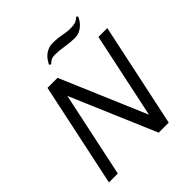

<svg xmlns="http://www.w3.org/2000/svg" viewBox="-222 -995 1149 1149"><g transform="rotate(-45 352.5 -420.0)"><path d="M498 -117 613 -660H688L548 0H463L232 -542L117 0H42L182 -660H267ZM614 -832Q608 -818 598.5 -804.5Q589 -791 576 -780Q563 -769 546.5 -762Q530 -755 509 -755Q469 -755 429 -762Q389 -769 357 -769Q332 -769 321 -762.5Q310 -756 297 -744L286 -752Q293 -765 302.5 -779Q312 -793 325 -803.5Q338 -814 355 -821Q372 -828 393 -828Q418 -828 436 -826Q454 -824 469.5 -821Q485 -818 499.5 -816Q514 -814 533 -814Q550 -814 568 -818Q586 -822 604 -840Z"/></g></svg>

Font: Quattrocento Sans
Style: Italic
Weight: 400
Designer: Pablo Impallari
Foundry: Pablo Impallari, Igino Marini, Brenda Gallo
Version: Version 2.000